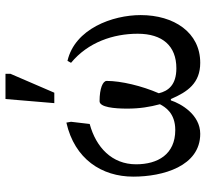

<svg xmlns="http://www.w3.org/2000/svg" viewBox="-45 -694 750 700"><g transform="rotate(-90 330.0 -344.0)"><path d="M340 -140C367 -202 385 -278 385 -330C385 -344 358 -356 311 -356C289 -356 284 -302 284 -255C284 -210 290 -173 300 -136C290 -117 268 -80 206 -80C117 -80 81 -144 81 -223C81 -311 143 -369 228 -392L236 -460L233 -477C100 -447 36 -348 36 -233C36 -125 74 11 192 11C262 11 302 -59 314 -96H319C345 -35 377 11 451 11C562 11 625 -85 625 -206C625 -309 575 -446 458 -473L451 -460C526 -398 557 -306 557 -217C557 -127 513 -76 431 -76C370 -76 348 -106 340 -140ZM304 -521H342L411 -681V-699H319Z"/></g></svg>

Font: STIX Two Math
Style: Regular
Weight: 400
Designer: Ross Mills, John Hudson & Paul Hanslow, Tiro Typeworks Ltd; with portions MicroPress Inc., with additions and correction
Foundry: Tiro Typeworks Ltd
Version: Version 2.02 b142